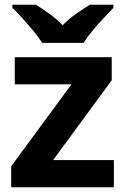

<svg xmlns="http://www.w3.org/2000/svg" viewBox="-20 -786 528 806"><path d="M458 0H27V-88L280 -432H42V-546H449V-449L203 -114H458ZM157 -606Q143 -629 120.5 -656Q98 -683 74.5 -709Q51 -735 32 -753V-766H131Q157 -750 187 -728.5Q217 -707 243 -680Q269 -707 300 -728.5Q331 -750 357 -766H456V-753Q438 -735 414 -709Q390 -683 367.5 -656Q345 -629 331 -606Z"/></svg>

Font: Noto Sans Ol Chiki
Style: Regular
Weight: 400
Designer: Monotype Design Team, Lewis McGuffie
Foundry: Monotype Imaging Inc.
Version: Version 2.003